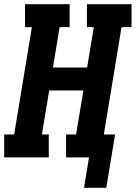

<svg xmlns="http://www.w3.org/2000/svg" viewBox="-21 -755 651 921"><path d="M382 146 406 0H296V-110H344L379 -321H215L180 -110H213V0H-1V-110H47L132 -625H99V-735H313V-625H265L233 -431H397L429 -625H396V-735H610V-625H562L477 -110H531L489 146Z"/></svg>

Font: Iosevka Slab XBdEx
Style: Italic
Weight: 800
Width: 7
Italic angle: -9°
Monospace: yes
Designer: Belleve Invis
Foundry: Belleve Invis
Version: Version 11.1.1; ttfautohint (v1.8.3)